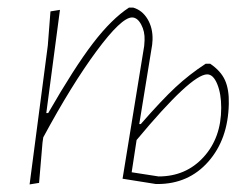

<svg xmlns="http://www.w3.org/2000/svg" viewBox="-20 -482 661 506"><path d="M58 4 106 -362 113 -452 138 -456 102 -184H107Q176 -304 225 -368Q274 -432 320 -462H331Q355 -455 369 -431.5Q383 -408 382 -377L381 -364L347 -155H351Q406 -218 442.5 -252Q479 -286 522 -314H534Q562 -295 573 -270.5Q584 -246 583 -208Q581 -115 529 -56Q477 3 395 3H391L303 -11L360 -361L361 -376Q362 -399 352 -417.5Q342 -436 328 -436Q300 -436 234.5 -347.5Q169 -259 94 -120L92 -106L83 0ZM526 -286Q484 -286 340 -113L327 -28L398 -17Q470 -17 516.5 -68Q563 -119 563 -198Q563 -235 552.5 -260.5Q542 -286 526 -286Z"/></svg>

Font: Alegreya Sans Thin
Style: Italic
Weight: 100
Italic angle: -7°
Designer: Juan Pablo del Peral
Foundry: Huerta Tipografica
Version: Version 2.007